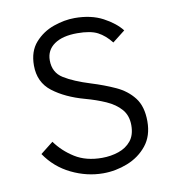

<svg xmlns="http://www.w3.org/2000/svg" viewBox="-69 -624 633 698"><g transform="rotate(-10 247.5 -275.0)"><path d="M257.5 12Q197 12 140 -15.8Q83 -43.5 47.5 -96L94.5 -133Q121.5 -95.5 162.5 -69.8Q203.5 -44 262.5 -44Q295.5 -44 324 -53.8Q352.5 -63.5 370 -85Q387.5 -106.5 387.5 -142.5Q387.5 -178.5 367.2 -201.8Q347 -225 313 -240Q279 -255 238.5 -266Q167.5 -285.5 122 -320.5Q76.5 -355.5 76.5 -417.5Q76.5 -470 104.8 -501.8Q133 -533.5 173.5 -547.8Q214 -562 251.5 -562Q312.5 -562 355.8 -539Q399 -516 422 -486.5L375.5 -450Q353 -478.5 326.8 -492.2Q300.5 -506 251.5 -506Q197 -506 166.8 -484.8Q136.5 -463.5 136.5 -426Q136.5 -381 172.2 -358.8Q208 -336.5 269.5 -317.5Q316.5 -303 357 -284.5Q397.5 -266 422.5 -233.8Q447.5 -201.5 447.5 -146.5Q447.5 -92.5 419.2 -57.5Q391 -22.5 347.2 -5.2Q303.5 12 257.5 12Z"/></g></svg>

Font: Junction Light
Style: Regular
Weight: 300
Designer: Caroline Hadilaksono
Foundry: Caroline Hadilaksono, Tyler Finck, The League of Moveable Type
Version: Version 2.000; ttfautohint (v1.8.3)